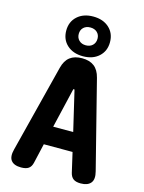

<svg xmlns="http://www.w3.org/2000/svg" viewBox="-146 -1092 892 1187"><g transform="rotate(15 300.0 -498.5)"><path d="M236 -285H364L305 -536Q303 -543 300 -543Q297 -543 295 -536ZM421 -39 392 -165H208L179 -39Q173 -13 156.5 -1.5Q140 10 109 10Q63 10 44.5 -14Q26 -38 39 -87L181 -647Q193 -695 222.5 -717.5Q252 -740 300 -740Q348 -740 377.5 -717.5Q407 -695 419 -647L561 -87Q574 -38 554.5 -14Q535 10 490 10Q459 10 443 -2Q427 -14 421 -39ZM300 -753Q237 -753 198.5 -788Q160 -823 160 -880Q160 -937 198.5 -972Q237 -1007 300 -1007Q363 -1007 401.5 -972Q440 -937 440 -880Q440 -823 401.5 -788Q363 -753 300 -753ZM300 -823Q327 -823 343.5 -839Q360 -855 360 -881Q360 -906 343.5 -921.5Q327 -937 300 -937Q273 -937 256.5 -921.5Q240 -906 240 -880Q240 -855 256.5 -839Q273 -823 300 -823Z"/></g></svg>

Font: Maple Mono NL ExtraBold
Style: Regular
Weight: 800
Monospace: yes
Designer: subframe7536
Version: Version 7.000